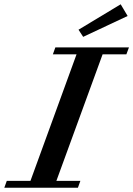

<svg xmlns="http://www.w3.org/2000/svg" viewBox="-76 -887 629 907"><path d="M316.9 -712.9 294.9 -746.6 494.1 -866.7 526.9 -811.5ZM-55.7 0 -43.9 -32.7H67.9L285.6 -630.4H173.8L185.5 -663.1H533.2L521 -630.4H408.7L190.4 -32.7H303.7L292 0Z"/></svg>

Font: Elstob 10pt SemiBold
Style: Italic
Weight: 600
Italic angle: -20°
Designer: Peter S. Baker
Version: Version 1.015